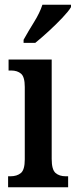

<svg xmlns="http://www.w3.org/2000/svg" viewBox="-20 -786 319 806"><path d="M14 0V-46H24Q51 -46 67.5 -59.5Q84 -73 84 -117V-421Q84 -463 68.5 -476.5Q53 -490 27 -490H16V-536H197V-119Q197 -74 213 -60Q229 -46 256 -46H266V0ZM79 -619Q99 -655 123 -693.5Q147 -732 158 -766H278V-756Q268 -739 242 -711.5Q216 -684 185 -655.5Q154 -627 128 -606H79Z"/></svg>

Font: Noto Serif Georgian ExtraCondensed SemiBold
Style: Regular
Weight: 600
Width: 2
Designer: Monotype Design Team, Akaki Razmadze
Foundry: Google LLC
Version: Version 2.003; ttfautohint (v1.8.4.7-5d5b)